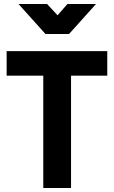

<svg xmlns="http://www.w3.org/2000/svg" viewBox="-20 -934 566 954"><path d="M195 -558V0H333V-558H513V-680H13V-558ZM72 -914 206 -765H323L457 -914H315L266 -858L214 -914Z"/></svg>

Font: Online Auction - Bold
Style: Bold
Weight: 500
Designer: Mohamed Mostafa, the designer of Online Auction
Foundry: Kief Type Foundry
Version: ""